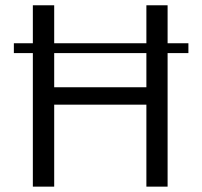

<svg xmlns="http://www.w3.org/2000/svg" viewBox="-20 -696 755 716"><path d="M31.7 -534.7V-498H102.5V0H182.1V-305.7H525.9V0H605V-498H682.6V-534.7H605V-676.3H525.9V-534.7H182.1V-676.3H102.5V-534.7ZM525.9 -370.6H182.1V-498H525.9Z"/></svg>

Font: Estedad Regular
Style: Regular
Weight: 400
Designer: Amin Abedi
Version: Version 7.3